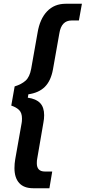

<svg xmlns="http://www.w3.org/2000/svg" viewBox="-20 -892 456 1022"><path d="M157 110Q107 110 82 82Q57 54 57 3Q57 -21 61 -44L95 -236Q97 -245 97 -261Q97 -291 82 -306Q67 -321 40 -330L58 -432Q94 -443 116 -462.5Q138 -482 146 -526L180 -718Q192 -791 230.5 -831.5Q269 -872 330 -872H416L400 -783H361Q307 -783 296 -715L262 -523Q251 -462 219 -430Q187 -398 131 -390L128 -372Q172 -366 193.5 -343.5Q215 -321 215 -279Q215 -259 211 -239L178 -47Q176 -39 176 -23Q176 21 219 21H258L243 110Z"/></svg>

Font: Open Sauce Sans
Style: Bold Italic
Weight: 700
Italic angle: -10°
Designer: Alfredo Marco Pradil
Foundry: Creative Sauce Fz LLC
Version: Version 1.477